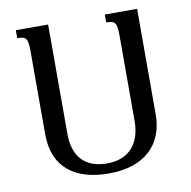

<svg xmlns="http://www.w3.org/2000/svg" viewBox="-81 -794 879 884"><g transform="rotate(-10 359.0 -352.0)"><path d="M466 -714V-677C510 -677 516 -666 516 -603V-207C516 -106 464 -37 358 -37C259 -37 201 -92 201 -203V-714H50V-677C94 -677 100 -666 100 -603V-219C100 -64 199 10 359 10C526 10 617 -80 617 -221V-714Z"/></g></svg>

Font: Noto Serif Armenian
Style: Regular
Weight: 400
Designer: Monotype Design Team
Foundry: Monotype Imaging Inc.
Version: Version 1.901